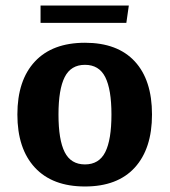

<svg xmlns="http://www.w3.org/2000/svg" viewBox="-20 -662 615 696"><path d="M43 -247Q43 -371 106.5 -439Q170 -507 288 -507Q406 -507 468.5 -439.5Q531 -372 531 -247Q531 -123 468.5 -54.5Q406 14 288 14Q170 14 106.5 -54.5Q43 -123 43 -247ZM384 -247Q384 -338 361.5 -382.5Q339 -427 288 -427Q237 -427 214.5 -382.5Q192 -338 192 -247Q192 -155 214.5 -110.5Q237 -66 288 -66Q339 -66 361.5 -110.5Q384 -155 384 -247ZM127 -642H447L438 -579H127Z"/></svg>

Font: Andada Pro ExtraBold
Style: Regular
Weight: 800
Designer: Carolina Giovagnoli
Foundry: Huerta Tipografica
Version: Version 3.005; ttfautohint (v1.8.4)